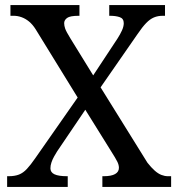

<svg xmlns="http://www.w3.org/2000/svg" viewBox="-20 -734 700 754"><path d="M8 0V-42H14Q38 -42 54.5 -48.5Q71 -55 85.5 -70.5Q100 -86 118 -112L285 -351L120 -619Q108 -638 94 -649.5Q80 -661 64.5 -666.5Q49 -672 34 -672H21V-714H292V-672H289Q255 -672 243.5 -663.5Q232 -655 232 -643Q232 -633 236 -621.5Q240 -610 256 -584L346 -438L441 -582Q452 -599 459 -614.5Q466 -630 466 -643Q466 -661 450.5 -666.5Q435 -672 412 -672H409V-714H628V-672H619Q600 -672 584.5 -665.5Q569 -659 554 -643.5Q539 -628 520 -600L375 -391L559 -95Q574 -76 587.5 -64Q601 -52 614 -47Q627 -42 639 -42H652V0H382V-42H387Q417 -42 432 -50.5Q447 -59 447 -75Q447 -86 441 -98.5Q435 -111 414 -144L315 -303L204 -139Q199 -131 192.5 -119.5Q186 -108 182 -96Q178 -84 178 -73Q178 -57 194 -49.5Q210 -42 243 -42H246V0Z"/></svg>

Font: Noto Serif Lao
Style: Regular
Weight: 400
Designer: Monotype Design Team
Foundry: Monotype Imaging Inc.
Version: Version 2.003